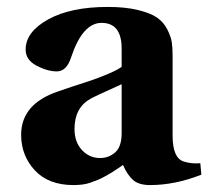

<svg xmlns="http://www.w3.org/2000/svg" viewBox="-20 -522 601 554"><path d="M41 -133Q41 -222 147 -258Q158 -262 186.5 -271.5Q215 -281 231 -286Q247 -291 269 -299.5Q291 -308 306 -315Q321 -322 331 -329V-382Q331 -456 273 -456Q218 -456 185 -356Q172 -316 144 -316Q117 -316 85.5 -332.5Q54 -349 54 -379Q54 -430 119 -466Q184 -502 291 -502Q342 -502 378.5 -493Q415 -484 433.5 -471Q452 -458 462.5 -437.5Q473 -417 475.5 -401Q478 -385 478 -362V-131Q478 -66 510 -56Q531 -49 558 -51L561 -18Q485 12 413 12Q380 12 363.5 -3Q347 -18 335 -46Q332 -44 319.5 -35.5Q307 -27 302 -24Q297 -21 284.5 -14Q272 -7 263.5 -3.5Q255 0 242.5 4.5Q230 9 217.5 10.5Q205 12 192 12Q120 12 80.5 -30.5Q41 -73 41 -133ZM195 -150Q195 -112 216.5 -89Q238 -66 269 -66Q293 -66 311.5 -81.5Q330 -97 331 -134V-279Q249 -242 241 -237Q195 -211 195 -150Z"/></svg>

Font: Heuristica
Style: Bold
Weight: 700
Version: Version 1.0.2